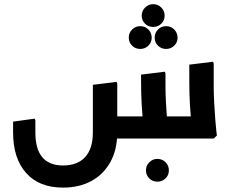

<svg xmlns="http://www.w3.org/2000/svg" viewBox="-20 -653 1094 905"><path d="M277.3 231.3Q164.3 231.3 103 162.3Q41.7 93.3 41.7 -28.7H146.7Q146.7 50 179.7 88.5Q212.7 127 277.3 127Q345.3 127 381.5 87.2Q417.7 47.3 417.7 -28.7H532.7Q532.7 52.3 500.2 110.8Q467.7 169.3 410.5 200.3Q353.3 231.3 277.3 231.3ZM41.7 -28.7V-79.7L143.7 -93.7L146.7 -85.7V-28.7ZM417.7 -28.7V-253.3L529.7 -267L532.7 -259V-28.7ZM479.3 0V-104.3H930.3V0ZM654 0 657 -42Q657 -42 654 -74.5Q651 -107 648 -158Q645 -209 645 -265V-301.3L757 -315L760 -307V-247Q760 -206 762.5 -165Q765 -124 767.5 -89.5Q770 -55 772.5 -34.5Q775 -14 775 -14L760 0ZM881.3 0 884.3 -42Q884.3 -42 881.3 -74.5Q878.3 -107 875.3 -158Q872.3 -209 872.3 -265V-348.3L984.3 -362L987.3 -354V-247Q987.3 -206 989.8 -165Q992.3 -124 994.8 -89.5Q997.3 -55 999.8 -34.5Q1002.3 -14 1002.3 -14L987.3 0ZM640.9 -422.3Q618.3 -422.3 602.7 -437.7Q587 -453 587 -475.5Q587 -498.1 602.8 -513.9Q618.6 -529.7 641.1 -529.7Q663.7 -529.7 679.3 -513.9Q695 -498.1 695 -475.5Q695 -453 679.2 -437.7Q663.4 -422.3 640.9 -422.3ZM762.9 -422.3Q740.3 -422.3 724.7 -437.7Q709 -453 709 -475.5Q709 -498.1 724.8 -513.9Q740.6 -529.7 763.1 -529.7Q785.7 -529.7 801.3 -513.9Q817 -498.1 817 -475.5Q817 -453 801.2 -437.7Q785.4 -422.3 762.9 -422.3ZM701.9 -526Q679.3 -526 663.7 -541.3Q648 -556.7 648 -579.2Q648 -601.8 663.8 -617.5Q679.6 -633.3 702.1 -633.3Q724.7 -633.3 740.3 -617.5Q756 -601.8 756 -579.2Q756 -556.7 740.2 -541.3Q724.4 -526 701.9 -526ZM721.9 203.3Q699.3 203.3 683.7 188Q668 172.7 668 150.1Q668 127.6 683.8 111.8Q699.6 96 722.1 96Q744.7 96 760.3 111.8Q776 127.6 776 150.1Q776 172.7 760.2 188Q744.4 203.3 721.9 203.3Z"/></svg>

Font: Fustat
Style: Regular
Weight: 400
Designer: Mohamed Gaber, Khaled Hosny, Laura Garcia Mut
Foundry: Kief Type Foundry, Alif Type Foundry, Hard Type Foundry
Version: Version 1.007